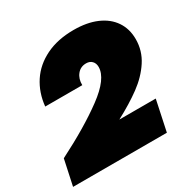

<svg xmlns="http://www.w3.org/2000/svg" viewBox="-175 -858 991 1005"><g transform="rotate(-30 320.5 -355.0)"><path d="M415 -477Q415 -499 402 -512.5Q389 -526 367 -526Q333 -526 312.5 -500.5Q292 -475 293 -437H69Q77 -517 117.5 -578.5Q158 -640 229.5 -675Q301 -710 398 -710Q478 -710 536 -685Q594 -660 625 -614Q656 -568 656 -506Q656 -436 618 -378Q580 -320 518 -274.5Q456 -229 371 -184H591L552 0H-15L18 -154Q190 -241 302.5 -324Q415 -407 415 -477Z"/></g></svg>

Font: Azeret Mono Black
Style: Italic
Weight: 900
Italic angle: -12°
Designer: Martin Vácha
Foundry: Displaay
Version: Version 1.000; Glyphs 3.0.3, build 3074